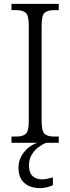

<svg xmlns="http://www.w3.org/2000/svg" viewBox="-20 -734 362 987"><path d="M39 0V-32H63Q96 -32 112 -45.5Q128 -59 128 -110V-603Q128 -655 112 -668.5Q96 -682 63 -682H39V-714H282V-682H259Q225 -682 209.5 -668.5Q194 -655 194 -603V-111Q194 -59 209.5 -45.5Q225 -32 259 -32H282V0ZM187 233Q135 233 105 206.5Q75 180 75 127Q75 96 89.5 69.5Q104 43 126.5 25Q149 7 173 0H218Q199 7 178.5 22Q158 37 143.5 60.5Q129 84 129 116Q129 155 148 171.5Q167 188 194 188Q208 188 221 185.5Q234 183 252 178V218Q237 225 219.5 229Q202 233 187 233Z"/></svg>

Font: Noto Serif Tamil SemiCondensed Light
Style: Italic
Weight: 300
Width: 4
Italic angle: -12°
Designer: Indian Type Foundry, Tom Grace, and the Monotype Design Team
Foundry: Monotype Imaging Inc.
Version: Version 2.003; ttfautohint (v1.8.4.7-5d5b)